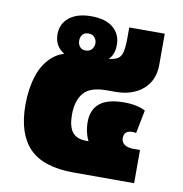

<svg xmlns="http://www.w3.org/2000/svg" viewBox="-71 -668 702 735"><g transform="rotate(10 280.0 -300.5)"><path d="M263 0Q144 0 90 -56Q36 -112 36 -224Q36 -286 52.5 -337Q69 -388 105.5 -418.5Q142 -449 201 -448L207 -419Q167 -426 138.5 -448.5Q110 -471 110 -511Q110 -552 141 -576.5Q172 -601 226 -601Q282 -601 311.5 -576Q341 -551 341 -510Q341 -476 324 -456.5Q307 -437 287 -432L286 -450Q327 -450 346 -457.5Q365 -465 370.5 -485.5Q376 -506 376 -543V-584H514V-463Q514 -402 473.5 -367Q433 -332 366 -332H334Q268 -332 243 -301.5Q218 -271 218 -217Q218 -171 235 -149.5Q252 -128 289 -128H316L306 -118Q296 -127 289 -151Q282 -175 282 -200Q282 -248 312.5 -273Q343 -298 407 -298Q433 -298 454 -293.5Q475 -289 490 -281L472 -190Q468 -192 463 -192Q458 -192 455 -192Q441 -192 433 -184.5Q425 -177 425 -163Q425 -147 437.5 -138Q450 -129 473 -129H498V0ZM227 -468Q242 -468 250.5 -478Q259 -488 259 -501Q259 -515 250.5 -524.5Q242 -534 227 -534Q211 -534 203.5 -524.5Q196 -515 196 -501Q196 -488 203.5 -478Q211 -468 227 -468Z"/></g></svg>

Font: Noto Sans Thai Black
Style: Regular
Weight: 900
Version: Version 2.001